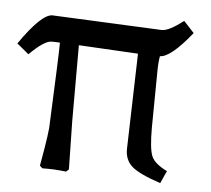

<svg xmlns="http://www.w3.org/2000/svg" viewBox="-54 -582 707 644"><g transform="rotate(5 299.0 -259.5)"><path d="M576 -496Q506 -409 470 -409Q466 -386 466 -356L464 -167Q464 -98 474 -73Q484 -48 527 -27L508 15Q436 -9 411.5 -30.5Q387 -52 387 -88L396 -411L196 -422V-167L199 -4L190 4L170 2Q148 0 132 0H110L101 -8L111 -65Q119 -114 121 -137Q132 -387 132 -425Q119 -426 104 -426Q79 -426 30 -377L-10 -410Q62 -514 99 -514L469 -497Q493 -497 541 -534Z"/></g></svg>

Font: Andada
Style: Regular
Weight: 400
Designer: Carolina Giovagnoli
Foundry: Carolina Giovagnoli
Version: Version 1.002